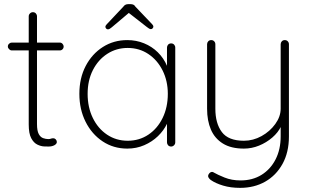

<svg xmlns="http://www.w3.org/2000/svg" viewBox="-20 -709 1501 929"><path d="M37 -503H269Q277 -503 282.5 -497Q288 -491 288 -484Q288 -476 282.5 -470.5Q277 -465 269 -465H37Q30 -465 24 -471Q18 -477 18 -484Q18 -492 24 -497.5Q30 -503 37 -503ZM139 -650Q148 -650 153.5 -644Q159 -638 159 -630V-109Q159 -76 167.5 -60.5Q176 -45 189 -40.5Q202 -36 214 -36Q221 -36 226 -38Q231 -40 238 -40Q245 -40 250 -34.5Q255 -29 255 -22Q255 -13 243.5 -6.5Q232 0 215 0Q209 0 193.5 -0.5Q178 -1 160.5 -9.5Q143 -18 131 -40.5Q119 -63 119 -107V-630Q119 -638 125 -644Q131 -650 139 -650Z M808 -499Q817 -499 822.5 -493Q828 -487 828 -479V-20Q828 -12 822 -6Q816 0 808 0Q799 0 793.5 -6Q788 -12 788 -20V-162L804 -175Q804 -143 788 -110Q772 -77 744 -50Q716 -23 678 -6.5Q640 10 596 10Q529 10 476.5 -25Q424 -60 394 -120Q364 -180 364 -255Q364 -331 394.5 -389.5Q425 -448 477.5 -481.5Q530 -515 596 -515Q639 -515 677 -499.5Q715 -484 743.5 -456Q772 -428 788 -390.5Q804 -353 804 -309L788 -334V-479Q788 -487 793.5 -493Q799 -499 808 -499ZM598 -28Q654 -28 698 -57.5Q742 -87 767 -138.5Q792 -190 792 -255Q792 -317 767 -367.5Q742 -418 698 -447.5Q654 -477 598 -477Q543 -477 499 -448.5Q455 -420 429.5 -370Q404 -320 404 -255Q404 -190 429 -138.5Q454 -87 498 -57.5Q542 -28 598 -28ZM600 -649 611 -653 521 -577Q516 -573 511.5 -570Q507 -567 502 -567Q497 -567 493.5 -571Q490 -575 490 -579Q490 -582 491.5 -585Q493 -588 496 -591L577 -677Q585 -689 601 -689H611Q619 -689 625 -686.5Q631 -684 635 -677L716 -592Q719 -589 720.5 -586Q722 -583 722 -580Q722 -576 718.5 -572Q715 -568 710 -568Q706 -568 701 -571Q696 -574 691 -578Z M1358 -515Q1367 -515 1372.5 -509Q1378 -503 1378 -495V-49Q1378 28 1347 84Q1316 140 1263 170Q1210 200 1142 200Q1096 200 1059.5 189Q1023 178 1000 162Q993 157 989 150Q985 143 989 135Q993 127 1000.5 124Q1008 121 1015 126Q1032 136 1066.5 150Q1101 164 1144 164Q1202 164 1245.5 137Q1289 110 1313.5 62Q1338 14 1338 -49V-123L1340 -98Q1326 -68 1297.5 -43.5Q1269 -19 1233.5 -4.5Q1198 10 1160 10Q1098 10 1058.5 -14.5Q1019 -39 1000.5 -82Q982 -125 982 -183V-495Q982 -503 987.5 -509Q993 -515 1002 -515Q1011 -515 1016.5 -509Q1022 -503 1022 -495V-183Q1022 -112 1053.5 -70Q1085 -28 1160 -28Q1205 -28 1245.5 -50.5Q1286 -73 1312 -109Q1338 -145 1338 -183V-495Q1338 -503 1343.5 -509Q1349 -515 1358 -515Z"/></svg>

Font: Quicksand Variable Light
Style: Regular
Weight: 300
Designer: Andrew Paglinawan
Foundry: Andrew Paglinawan
Version: Version 3.004